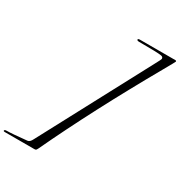

<svg xmlns="http://www.w3.org/2000/svg" viewBox="-364 -1188 1409 1504"><g transform="rotate(30 340.5 -436.0)"><path d="M462 -996Q442 -996 442 -1006Q442 -1014 462 -1014H779Q789 -1014 789 -1006Q789 -1003 734 -906Q417 -347 197 121Q190 135 186 138.5Q182 142 171 142H-98Q-108 142 -108 136Q-108 126 -88 126Q-43 126 92 112Q113 110 129 77L658 -918Q683 -964 683 -969Q683 -987 663 -990Q631 -996 462 -996Z"/></g></svg>

Font: Miama Nueva
Style: Medium
Weight: 400
Italic angle: -28°
Version: Version 1.0